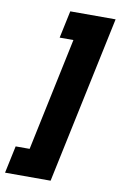

<svg xmlns="http://www.w3.org/2000/svg" viewBox="-118 -790 553 880"><g transform="rotate(10 158.5 -350.0)"><path d="M-30 40 -3 -87H62L173 -613H109L136 -740H347L182 40Z"/></g></svg>

Font: Raleway Thin ExtraBold
Style: Italic
Weight: 800
Italic angle: -12°
Version: Version 4.026